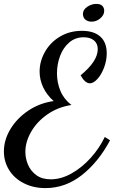

<svg xmlns="http://www.w3.org/2000/svg" viewBox="-24 -877 584 984"><path d="M-4 -101Q-4 -160 29.5 -215.5Q63 -271 121 -310Q179 -349 251 -359Q216 -390 197.5 -429Q179 -468 179 -510Q179 -563 206.5 -611.5Q234 -660 283.5 -689.5Q333 -719 396 -719Q457 -719 490 -689.5Q523 -660 523 -604Q523 -567 509.5 -531Q496 -495 475.5 -472.5Q455 -450 437 -450Q412 -450 389 -491Q477 -563 477 -625Q477 -654 457.5 -670Q438 -686 405 -686Q362 -686 331 -659.5Q300 -633 284 -590.5Q268 -548 268 -501Q268 -454 285.5 -411.5Q303 -369 342 -339Q272 -328 218.5 -290.5Q165 -253 135.5 -201.5Q106 -150 106 -99Q106 -65 119.5 -33Q133 -1 162 20.5Q191 42 236 42Q289 42 342.5 12Q396 -18 441 -68Q486 -118 513 -175L540 -158Q481 -47 396 20Q311 87 209 87Q147 87 98 62Q49 37 22.5 -6Q-4 -49 -4 -101ZM401 -806Q401 -827 423 -842Q445 -857 470 -857Q490 -857 500 -847.5Q510 -838 510 -821Q510 -800 490 -783Q470 -766 446 -766Q426 -766 413.5 -776.5Q401 -787 401 -806Z"/></svg>

Font: Dancing Script
Style: Bold
Weight: 700
Designer: Pablo Impallari
Foundry: Pablo Impallari
Version: Version 2.000